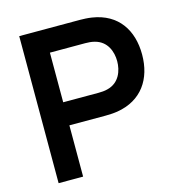

<svg xmlns="http://www.w3.org/2000/svg" viewBox="-110 -848 886 946"><g transform="rotate(-15 333.0 -375.0)"><path d="M442.7 -745.8C422.9 -749 397.9 -750 383.3 -750H72.9V0H197.9V-261.5H383.3C396.9 -261.5 422.9 -262.5 442.7 -265.6C571.9 -286.5 634.4 -382.3 634.4 -506.3C634.4 -630.2 572.9 -726 442.7 -745.8ZM425 -384.4C410.4 -380.2 391.7 -379.2 378.1 -379.2H197.9V-632.3H378.1C391.7 -632.3 410.4 -631.2 425 -627.1C487.5 -611.5 507.3 -554.2 507.3 -506.3C507.3 -458.3 487.5 -400 425 -384.4Z"/></g></svg>

Font: Manrope3 Bold
Style: Regular
Weight: 700
Designer: Mikhail Sharanda
Foundry: Mikhail Sharanda
Version: Version 3.000;PS 003.000;hotconv 1.0.88;makeotf.lib2.5.64775